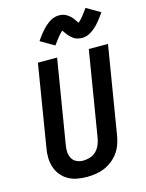

<svg xmlns="http://www.w3.org/2000/svg" viewBox="-142 -1065 884 1159"><g transform="rotate(-15 300.0 -486.0)"><path d="M255 8Q224 8 194 2.5Q164 -3 138.5 -17.5Q113 -32 94.5 -55Q76 -78 67 -106.5Q58 -135 57.5 -166Q57 -197 63 -228L146 -735H266L180 -212Q176 -190 177 -168.5Q178 -147 188 -129Q198 -111 217 -102Q236 -93 257 -93Q279 -93 300 -99.5Q321 -106 337.5 -121.5Q354 -137 363 -157.5Q372 -178 376 -199L464 -735H584L493 -182Q488 -155 478.5 -129Q469 -103 452 -80Q435 -57 411.5 -39Q388 -21 362 -10.5Q336 0 309 4Q282 8 255 8ZM275 -808 189 -858Q198 -872 206.5 -883Q215 -894 223 -904Q231 -914 239 -922.5Q247 -931 254.5 -938Q262 -945 273 -953Q284 -961 294.5 -966.5Q305 -972 317.5 -975Q330 -978 342 -978Q348 -978 354 -977.5Q360 -977 365.5 -975.5Q371 -974 376.5 -972Q382 -970 387 -967Q392 -964 395.5 -961.5Q399 -959 404.5 -955Q410 -951 414 -946.5Q418 -942 421.5 -938Q425 -934 428 -929.5Q431 -925 433.5 -921.5Q436 -918 439.5 -913Q443 -908 446 -904Q454 -911 460.5 -918Q467 -925 474.5 -934Q482 -943 490.5 -954.5Q499 -966 509 -980L595 -930Q586 -917 577.5 -905.5Q569 -894 561 -884Q553 -874 545 -865.5Q537 -857 529.5 -850Q522 -843 511 -835Q500 -827 489.5 -821.5Q479 -816 466.5 -813Q454 -810 442 -810Q436 -810 430.5 -811Q425 -812 419.5 -813Q414 -814 408 -816Q402 -818 397 -821Q392 -824 388.5 -826.5Q385 -829 380 -833.5Q375 -838 370.5 -842Q366 -846 362.5 -850.5Q359 -855 356 -859Q353 -863 350.5 -866.5Q348 -870 344.5 -875Q341 -880 338 -884Q330 -877 324 -870.5Q318 -864 310.5 -855Q303 -846 294 -834Q285 -822 275 -808Z"/></g></svg>

Font: Zed Sans Extended
Style: Bold Italic
Weight: 700
Width: 7
Italic angle: -9°
Designer: Belleve Invis
Foundry: Belleve Invis
Version: Version 1.0.0; ttfautohint (v1.8.4)